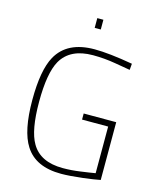

<svg xmlns="http://www.w3.org/2000/svg" viewBox="-129 -968 876 1066"><g transform="rotate(15 309.5 -435.5)"><path d="M325 8Q178 8 118 -87Q65 -169 65 -347Q65 -519 110 -600Q170 -708 327 -708Q410 -708 547 -684L544 -648L456 -663Q392 -674 327 -674Q196 -674 145 -585Q104 -512 104 -347Q104 -183 146 -112Q196 -25 326 -25Q376 -25 424 -32Q451 -36 473 -39Q494 -42 510 -45V-313H360V-348H547V-16Q513 -9 449 -1Q371 8 325 8ZM331 -823H296V-879H331Z"/></g></svg>

Font: Storia Sans Thin
Style: Regular
Weight: 100
Designer: Accademia di Belle Arti di Urbino and others
Foundry: Accademia di Belle Arti di Urbino and others.
Version: Version 60.001;May 25, 2020;FontCreator 12.0.0.2522 64-bit